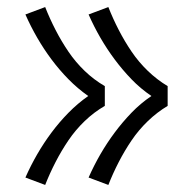

<svg xmlns="http://www.w3.org/2000/svg" viewBox="-20 -612 540 544"><path d="M287 -88 231 -109Q246 -143 264.5 -175Q283 -207 305 -236.5Q327 -266 352.5 -292.5Q378 -319 409 -340Q378 -361 352.5 -387.5Q327 -414 305 -443.5Q283 -473 264.5 -505Q246 -537 231 -571L287 -592Q300 -559 316.5 -527Q333 -495 353 -465.5Q373 -436 399 -411Q425 -386 455 -368V-312Q425 -294 399 -269Q373 -244 353 -214.5Q333 -185 316.5 -153Q300 -121 287 -88ZM108 -88 52 -109Q67 -143 85.5 -175Q104 -207 126 -236.5Q148 -266 174 -292.5Q200 -319 230 -340Q200 -361 174 -387.5Q148 -414 126 -443.5Q104 -473 85.5 -505Q67 -537 52 -571L108 -592Q121 -559 137.5 -527Q154 -495 174 -465.5Q194 -436 220 -411Q246 -386 277 -368V-312Q246 -294 220 -269Q194 -244 174 -214.5Q154 -185 137.5 -153Q121 -121 108 -88Z"/></svg>

Font: Iosevka Curly Slab Light
Style: Regular
Weight: 300
Monospace: yes
Designer: Belleve Invis
Foundry: Belleve Invis
Version: Version 22.1.2; ttfautohint (v1.8.4)